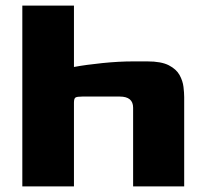

<svg xmlns="http://www.w3.org/2000/svg" viewBox="-20 -668 735 688"><path d="M60 0V-648H245V-428Q288 -436 347 -442Q406 -448 458 -448H508Q558 -448 585 -434Q612 -420 623.5 -399Q635 -378 637.5 -356.5Q640 -335 640 -320V0H457V-282Q457 -322 409 -322H275Q256 -322 250.5 -318.5Q245 -315 245 -300V0Z"/></svg>

Font: Goldman
Style: Bold
Weight: 700
Designer: Jaikishan Patel
Version: Version 1.000; ttfautohint (v1.8.3)